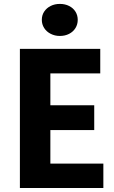

<svg xmlns="http://www.w3.org/2000/svg" viewBox="-20 -946 572 966"><path d="M190.4 -846.2Q190.4 -869.6 202.4 -887.7Q214.4 -905.8 234.9 -916Q255.4 -926.3 281.2 -926.3Q307.1 -926.3 327.6 -916Q348.1 -905.8 359.6 -887.5Q371.1 -869.1 371.1 -846.2Q371.1 -823.2 359.6 -804.7Q348.1 -786.1 327.6 -775.6Q307.1 -765.1 281.2 -765.1Q255.9 -765.1 234.9 -775.9Q213.9 -786.6 202.1 -805.2Q190.4 -823.7 190.4 -846.2ZM80.1 -700.2H484.4V-576.7H233.4V-416.5H454.1V-291.5H233.4V-123H500V0H80.1Z"/></svg>

Font: Selawik
Style: Bold
Weight: 700
Designer: Aaron Bell
Foundry: Microsoft Corporation
Version: Version 1.01